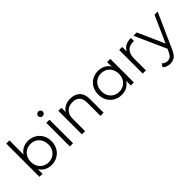

<svg xmlns="http://www.w3.org/2000/svg" viewBox="117 -1786 3029 3029"><g transform="rotate(-45 1631.0 -271.5)"><path d="M632 -263Q632 -204 612 -155Q592 -106 557 -70.5Q522 -35 474 -15Q426 5 370 5Q304 5 251.5 -22.5Q199 -50 167 -104V0H99V-742H170V-426Q203 -477 254.5 -503.5Q306 -530 370 -530Q426 -530 474 -510.5Q522 -491 557 -455.5Q592 -420 612 -371Q632 -322 632 -263ZM561 -263Q561 -309 546 -346.5Q531 -384 504.5 -411Q478 -438 442.5 -453Q407 -468 365 -468Q323 -468 287 -453Q251 -438 225 -411Q199 -384 184 -346.5Q169 -309 169 -263Q169 -217 184 -179.5Q199 -142 225 -115Q251 -88 287 -73Q323 -58 365 -58Q407 -58 442.5 -73Q478 -88 504.5 -115Q531 -142 546 -179.5Q561 -217 561 -263Z M777 -526H848V0H777ZM761 -692Q761 -712 776 -727Q791 -742 813 -742Q835 -742 850 -727.5Q865 -713 865 -693Q865 -671 850 -656Q835 -641 813 -641Q791 -641 776 -656Q761 -671 761 -692Z M1530 -305V0H1459V-298Q1459 -380 1418 -423Q1377 -466 1301 -466Q1216 -466 1166.5 -416Q1117 -366 1117 -276V0H1046V-526H1114V-429Q1143 -477 1194 -503.5Q1245 -530 1314 -530Q1414 -530 1472 -473Q1530 -416 1530 -305Z M2205 -526V0H2137V-104Q2105 -51 2052.5 -23Q2000 5 1934 5Q1860 5 1800 -29Q1740 -63 1706 -124Q1672 -185 1672 -263Q1672 -341 1706 -402Q1740 -463 1800 -496.5Q1860 -530 1934 -530Q1998 -530 2049.5 -503.5Q2101 -477 2134 -426V-526ZM2135 -263Q2135 -323 2109.5 -370Q2084 -417 2039.5 -442.5Q1995 -468 1940 -468Q1884 -468 1839.5 -442.5Q1795 -417 1769.5 -370Q1744 -323 1744 -263Q1744 -203 1769.5 -156Q1795 -109 1839.5 -83.5Q1884 -58 1940 -58Q1995 -58 2039.5 -83.5Q2084 -109 2109.5 -156Q2135 -203 2135 -263Z M2475 -430Q2501 -481 2550 -505.5Q2599 -530 2668 -530V-461L2651 -462Q2567 -462 2520.5 -411.5Q2474 -361 2474 -268V0H2403V-526H2471V-430Z M3261 -526 2998 63Q2966 138 2924.5 168.5Q2883 199 2823 199Q2785 199 2752 187Q2719 175 2695 151L2728 98Q2768 138 2824 138Q2860 138 2885.5 118Q2911 98 2933 50L2956 -1L2721 -526H2795L2993 -79L3191 -526Z"/></g></svg>

Font: CMG Sans
Style: Regular
Weight: 400
Designer: Julieta Ulanovsky
Foundry: Julieta Ulanovsky
Version: Version 7.200